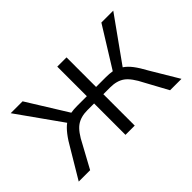

<svg xmlns="http://www.w3.org/2000/svg" viewBox="-76 -618 822 822"><g transform="rotate(-45 335.0 -206.5)"><path d="M572 -124 646 0H577L522 -101Q496 -153 470.5 -171.5Q445 -190 404 -190H363V0H307V-190H266Q226 -190 200 -171.5Q174 -153 148 -101L93 0H24L98 -124Q135 -190 167 -213L25 -413H97L210 -231Q227 -234 248 -234H307V-413H363V-234H423Q443 -234 461 -231L574 -413H646L503 -213Q521 -201 537 -180Q553 -159 572 -124Z"/></g></svg>

Font: Ysabeau Semilight
Style: Regular
Weight: 300
Designer: Christian Thalmann (Catharsis Fonts)
Version: Version 0.003